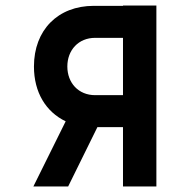

<svg xmlns="http://www.w3.org/2000/svg" viewBox="-20 -670 682 690"><path d="M225 0 330 -213H422V0H542V-650H422V-649H317C188 -649 102 -562 102 -431C102 -338 145 -268 216 -234L100 0ZM222 -431C222 -490 262 -534 322 -534H422V-328H322C262 -328 222 -372 222 -431Z"/></svg>

Font: Grotesk 03
Style: Bold
Weight: 500
Designer: Frank Adebiaye, contributions by Jérémy Landes, Ariel Martín Pérez
Foundry: Velvetyne Type Foundry
Version: Version 3.000;Glyphs 3.1.2 (3150)